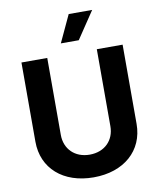

<svg xmlns="http://www.w3.org/2000/svg" viewBox="-102 -1038 933 1127"><g transform="rotate(-10 364.5 -474.5)"><path d="M512.4 -727.3V-268.1C512.4 -185 454.2 -125 364.7 -125C275.6 -125 217 -185 217 -268.1V-727.3H63.2V-255C63.2 -95.9 183.2 10.3 364.7 10.3C545.5 10.3 666.2 -95.9 666.2 -255V-727.3ZM310.4 -797.6H417.3L525.6 -959.2H385.7Z"/></g></svg>

Font: Magic Ui Pro
Style: Bold
Weight: 700
Designer: Stefan Endress, Andreas Faust
Version: Version 1.000;FEAKit 1.0